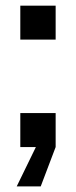

<svg xmlns="http://www.w3.org/2000/svg" viewBox="-20 -520 269 679"><path d="M51.8 0V-120.1H176.8V0L124 139.2H39.1L106.9 0ZM51.8 -379.9V-500H176.8V-379.9Z"/></svg>

Font: TASA Orbiter Deck Medium
Style: Regular
Weight: 500
Designer: Weizhong Zhang
Version: Version 1.000;Glyphs 3.1.2 (3151)